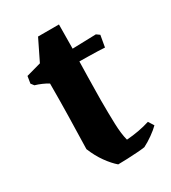

<svg xmlns="http://www.w3.org/2000/svg" viewBox="-147 -642 653 732"><g transform="rotate(-30 179.5 -275.5)"><path d="M157 12Q137 -5 116.5 -33.5Q96 -62 81 -99Q83 -170 84.5 -241.5Q86 -313 86 -385Q75 -392 60 -398.5Q45 -405 31 -409L21 -422L26 -453L91 -471L136 -563H228L227 -457L331 -460L345 -450L336 -399Q327 -400 306 -400.5Q285 -401 262 -401.5Q239 -402 225 -402Q224 -370 223.5 -334Q223 -298 222.5 -270Q222 -242 222 -233Q222 -174 223.5 -128.5Q225 -83 233 -53Q289 -57 336 -72L351 -48Q338 -35 317 -20Q296 -5 276 5Q264 7 242 8.5Q220 10 197 11Q174 12 157 12Z"/></g></svg>

Font: Labrada
Style: Bold
Weight: 700
Designer: Mercedes Jáuregui
Foundry: Omnibus-Type Team
Version: Version 1.000; ttfautohint (v1.8.4.7-5d5b)